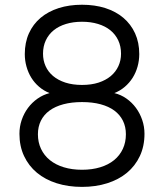

<svg xmlns="http://www.w3.org/2000/svg" viewBox="-20 -754 674 790"><path d="M317.5 -734.5Q370 -734.5 413.2 -720.8Q456.5 -707 487.5 -680.8Q518.5 -654.5 535.8 -616.8Q553 -579 553 -531.5Q553 -505 546 -480Q539 -455 525.8 -434Q512.5 -413 493.5 -396.8Q474.5 -380.5 450.5 -371Q477.5 -364.5 500.2 -348.5Q523 -332.5 539.5 -310Q556 -287.5 565.2 -260.2Q574.5 -233 574.5 -203.5Q574.5 -152.5 555.5 -112Q536.5 -71.5 502.5 -43.2Q468.5 -15 421.2 0Q374 15 317.5 15Q260.5 15 213.2 0Q166 -15 132 -43.2Q98 -71.5 79 -112Q60 -152.5 60 -203.5Q60 -233 69.2 -260.2Q78.5 -287.5 95 -309.8Q111.5 -332 134.2 -348Q157 -364 184 -371Q160 -380.5 141 -396.8Q122 -413 109 -434Q96 -455 89 -480Q82 -505 82 -531.5Q82 -579 99 -616.8Q116 -654.5 147.2 -680.8Q178.5 -707 221.8 -720.8Q265 -734.5 317.5 -734.5ZM317.5 -404.5Q356 -404.5 385.8 -414.2Q415.5 -424 436 -441.2Q456.5 -458.5 467.2 -482Q478 -505.5 478 -533Q478 -563.5 466.5 -588Q455 -612.5 434 -629.5Q413 -646.5 383.2 -655.5Q353.5 -664.5 317.5 -664.5Q281.5 -664.5 251.8 -655.5Q222 -646.5 201 -629.5Q180 -612.5 168.5 -588Q157 -563.5 157 -533Q157 -505.5 167.5 -482Q178 -458.5 198.5 -441.2Q219 -424 249 -414.2Q279 -404.5 317.5 -404.5ZM317.5 -334Q274.5 -334 240.8 -325Q207 -316 183.8 -299Q160.5 -282 148.2 -257.2Q136 -232.5 136 -201.5Q136 -168.5 148.8 -141.5Q161.5 -114.5 185.2 -95.2Q209 -76 242.5 -65.8Q276 -55.5 317.5 -55.5Q359 -55.5 392.5 -65.8Q426 -76 449.5 -95.2Q473 -114.5 485.5 -141.5Q498 -168.5 498 -201.5Q498 -232.5 485.8 -257.2Q473.5 -282 450.5 -299Q427.5 -316 394 -325Q360.5 -334 317.5 -334Z"/></svg>

Font: Vela Sans
Style: Regular
Weight: 400
Designer: Principal design: Mikhail Sharanda - project Manrope.
Design modification: Ravid Balaliev
Foundry: Mikhail Sharanda
Version: Version 1.001;August 23, 2023;FontCreator 14.0.0.2901 64-bit